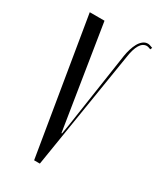

<svg xmlns="http://www.w3.org/2000/svg" viewBox="-136 -555 513 609"><g transform="rotate(30 120.0 -250.5)"><path d="M237 -489Q227 -493 223 -493Q193 -493 184 -429L115 0H94L12 -495H66L126 -118H128L133 -147L175 -429Q177 -442 181 -455Q185 -468 190.5 -478Q196 -488 204 -494.5Q212 -501 222 -501Q228 -501 240 -496Z"/></g></svg>

Font: Moniqa Cond Display
Style: Regular
Weight: 400
Width: 3
Designer: Rajesh Rajput
Foundry: Rajesh Rajput
Version: Version 1.000